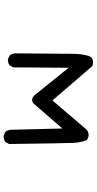

<svg xmlns="http://www.w3.org/2000/svg" viewBox="238 -741 524 1040"><g transform="rotate(90 500.0 -221.0)"><path d="M720 21H714L694 12Q685 0 683 -16L676 -297L540 -140Q531 -133 521 -133Q508 -133 495 -147L347 -331L345 -31L335 -12Q323 -2 306 -2H300L280 -12Q271 -23 269 -39Q271 -312 271.5 -356.5Q272 -401 282 -436Q289 -463 317 -463Q326 -463 337 -460L524 -243L683 -429Q697 -439 711 -439Q725 -439 739 -429Q752 -396 754 -356.5Q756 -317 760 -8L749 12Q737 21 720 21Z"/></g></svg>

Font: Xiaolai SC
Style: Regular
Weight: 400
Designer: Nozomi Seto 瀬戸のぞみ
Version: Version 3.11;December 4, 2020;FontCreator 13.0.0.2613 64-bit